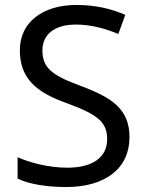

<svg xmlns="http://www.w3.org/2000/svg" viewBox="-20 -744 589 774"><path d="M502 -191C502 -303 433 -350 307 -397C191 -440 151 -469 151 -541C151 -603 197 -645 286 -645C348 -645 407 -628 457 -607L485 -684C431 -708 366 -724 288 -724C153 -724 60 -655 60 -542C60 -431 122 -374 244 -330C373 -283 412 -253 412 -183C412 -112 357 -68 251 -68C175 -68 99 -89 51 -110V-24C96 -2 167 10 247 10C403 10 502 -64 502 -191Z"/></svg>

Font: Noto Sans Gujarati UI
Style: Regular
Weight: 400
Designer: Jelle Bosma - Monotype Design Team, Universal Thirst
Foundry: Monotype Imaging Inc.
Version: Version 2.106